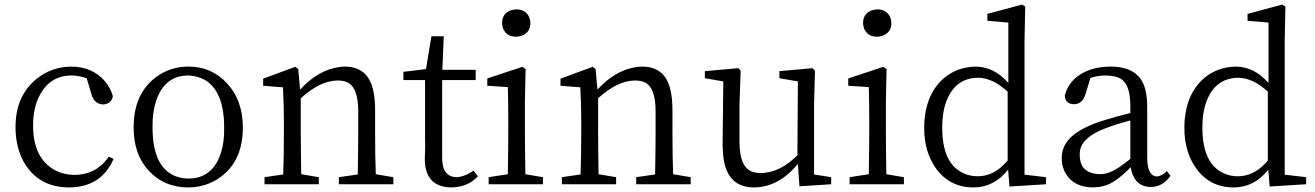

<svg xmlns="http://www.w3.org/2000/svg" viewBox="-20 -808 5766 842"><path d="M478 -111 457 -121C456 -120 454 -118 453 -115C417 -66 368 -41 305 -41C268 -42 236 -51 207 -70C152 -107 125 -170 125 -258C125 -310 135 -355 155 -392C186 -449 232 -477 294 -477C314 -477 336 -473 360 -465L382 -392C390 -365 407 -351 432 -350C456 -351 470 -363 475 -386C468 -411 456 -433 439 -453C402 -495 353 -516 291 -516C234 -515 184 -497 140 -462C79 -412 48 -342 48 -251C48 -186 63 -130 92 -85C135 -19 199 14 284 14C377 13 442 -28 478 -111Z M806 14C857 14 904 -1 945 -30C1012 -78 1045 -151 1045 -249C1045 -328 1022 -392 977 -441C932 -491 875 -516 806 -516C754 -516 707 -501 666 -471C599 -422 566 -348 566 -249C566 -172 587 -109 630 -62C676 -11 735 14 806 14ZM806 -25C785 -25 766 -29 748 -36C682 -63 649 -134 649 -249C648 -294 654 -334 665 -367C690 -440 737 -477 806 -477C831 -476 855 -470 876 -459C934 -426 963 -356 963 -249C964 -207 959 -170 949 -138C925 -63 877 -25 806 -25Z M1705 -31 1628 -44C1626 -97 1625 -157 1625 -223V-324C1625 -359 1622 -390 1616 -415C1600 -482 1559 -516 1492 -516C1484 -516 1476 -515 1467 -514C1405 -505 1348 -472 1296 -415L1288 -505L1275 -515L1134 -463V-432L1221 -425C1224 -364 1225 -315 1225 -276V-223C1225 -158 1224 -98 1222 -43L1140 -31V0H1378V-31L1301 -44C1300 -115 1299 -175 1299 -223V-377C1355 -428 1408 -454 1459 -455C1474 -455 1488 -453 1499 -449C1534 -435 1551 -392 1551 -320V-223C1551 -174 1550 -114 1549 -43L1466 -31V0H1705Z M2076 -35 2056 -60C2030 -41 2005 -32 1982 -31C1941 -32 1920 -59 1919 -113V-457H2066V-502H1920L1926 -649H1872L1848 -505L1749 -493V-457H1844V-194C1845 -180 1845 -163 1844 -142C1843 -127 1843 -116 1843 -109C1844 -28 1883 13 1959 14C2008 13 2047 -3 2076 -35Z M2243 -647C2252 -647 2260 -649 2269 -652C2294 -662 2306 -680 2306 -707C2306 -716 2304 -724 2301 -732C2291 -755 2272 -767 2243 -767C2235 -766 2227 -765 2219 -762C2194 -753 2182 -734 2182 -707C2182 -698 2184 -690 2187 -681C2198 -658 2216 -647 2243 -647ZM2361 -31 2284 -44C2283 -115 2282 -175 2282 -223V-366L2285 -505L2271 -515L2117 -464V-432L2207 -426C2208 -393 2209 -344 2209 -277V-223C2209 -175 2208 -115 2207 -44L2123 -31V0H2361Z M3009 -31 2932 -44C2930 -97 2929 -157 2929 -223V-324C2929 -359 2926 -390 2920 -415C2904 -482 2863 -516 2796 -516C2788 -516 2780 -515 2771 -514C2709 -505 2652 -472 2600 -415L2592 -505L2579 -515L2438 -463V-432L2525 -425C2528 -364 2529 -315 2529 -276V-223C2529 -158 2528 -98 2526 -43L2444 -31V0H2682V-31L2605 -44C2604 -115 2603 -175 2603 -223V-377C2659 -428 2712 -454 2763 -455C2778 -455 2792 -453 2803 -449C2838 -435 2855 -392 2855 -320V-223C2855 -174 2854 -114 2853 -43L2770 -31V0H3009Z M3625 -31 3550 -43V-350L3554 -498L3543 -509L3398 -496V-465L3479 -451L3477 -127C3426 -76 3373 -50 3317 -49C3304 -49 3292 -51 3281 -54C3242 -67 3223 -111 3223 -186V-350L3228 -498L3218 -509L3071 -496V-465L3152 -451L3149 -180C3149 -149 3151 -121 3156 -97C3171 -23 3215 14 3288 14C3359 13 3423 -21 3479 -89L3486 9L3625 0Z M3826 -647C3835 -647 3843 -649 3852 -652C3877 -662 3889 -680 3889 -707C3889 -716 3887 -724 3884 -732C3874 -755 3855 -767 3826 -767C3818 -766 3810 -765 3802 -762C3777 -753 3765 -734 3765 -707C3765 -698 3767 -690 3770 -681C3781 -658 3799 -647 3826 -647ZM3944 -31 3867 -44C3866 -115 3865 -175 3865 -223V-366L3868 -505L3854 -515L3700 -464V-432L3790 -426C3791 -393 3792 -344 3792 -277V-223C3792 -175 3791 -115 3790 -44L3706 -31V0H3944Z M4567 -31 4473 -42V-630L4476 -779L4462 -788L4310 -747V-717L4402 -709V-444C4361 -491 4314 -515 4259 -516C4205 -515 4158 -498 4119 -465C4062 -415 4033 -342 4033 -246C4033 -179 4049 -123 4080 -76C4121 -16 4177 14 4249 14C4309 14 4360 -12 4401 -64L4407 10L4567 0ZM4399 -406V-104C4395 -99 4391 -95 4386 -90C4351 -53 4311 -35 4268 -35C4246 -35 4225 -39 4206 -48C4143 -76 4112 -143 4112 -248C4112 -300 4120 -344 4137 -380C4164 -438 4209 -467 4271 -467C4313 -466 4356 -446 4399 -406Z M5113 -37 5097 -58C5083 -43 5068 -35 5053 -34C5027 -35 5013 -60 5011 -108V-340C5011 -375 5007 -404 4999 -428C4979 -487 4929 -516 4850 -516C4819 -516 4790 -512 4763 -503C4702 -482 4664 -444 4649 -388C4650 -387 4650 -385 4650 -383C4653 -362 4667 -351 4692 -351C4715 -352 4731 -366 4740 -394L4762 -466C4782 -473 4805 -477 4830 -477C4857 -476 4878 -472 4893 -464C4922 -448 4937 -408 4937 -343V-312C4902 -304 4858 -292 4807 -276C4766 -262 4733 -247 4708 -231C4660 -200 4636 -162 4636 -115C4636 -89 4642 -66 4654 -46C4678 -6 4719 14 4776 14C4793 13 4810 11 4826 6C4857 -3 4895 -30 4939 -75C4940 -70 4941 -64 4942 -58C4955 -11 4983 12 5028 12C5063 11 5091 -5 5113 -37ZM4937 -280V-111C4922 -99 4908 -89 4897 -81C4863 -56 4832 -44 4805 -44C4797 -44 4790 -45 4783 -46C4738 -53 4715 -80 4715 -129C4715 -134 4715 -139 4716 -144C4721 -185 4758 -219 4827 -245C4855 -256 4892 -268 4937 -280Z M5708 -31 5614 -42V-630L5617 -779L5603 -788L5451 -747V-717L5543 -709V-444C5502 -491 5455 -515 5400 -516C5346 -515 5299 -498 5260 -465C5203 -415 5174 -342 5174 -246C5174 -179 5190 -123 5221 -76C5262 -16 5318 14 5390 14C5450 14 5501 -12 5542 -64L5548 10L5708 0ZM5540 -406V-104C5536 -99 5532 -95 5527 -90C5492 -53 5452 -35 5409 -35C5387 -35 5366 -39 5347 -48C5284 -76 5253 -143 5253 -248C5253 -300 5261 -344 5278 -380C5305 -438 5350 -467 5412 -467C5454 -466 5497 -446 5540 -406Z"/></svg>

Font: Noto Serif Tangut
Style: Regular
Weight: 400
Designer: YANG Xicheng
Foundry: Liu Zhao Studio
Version: Version 2.169